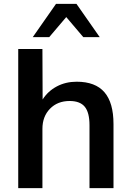

<svg xmlns="http://www.w3.org/2000/svg" viewBox="-20 -972 681 992"><path d="M74.2 0V-718.8H199.2L200.2 -458Q227.5 -501 273.4 -525.4Q319.3 -549.8 376 -549.8Q472.7 -549.8 519.5 -495.6Q566.4 -441.4 566.4 -331.1V0H442.4V-325.2Q442.4 -390.6 418 -420.4Q393.6 -450.2 339.8 -450.2Q277.3 -450.2 238.3 -410.2Q199.2 -370.1 199.2 -306.6V0ZM149.4 -780.3 269.5 -952.1H375L495.1 -780.3H410.2L322.3 -883.8L234.4 -780.3Z"/></svg>

Font: Min Sans SemiBold
Style: Regular
Weight: 600
Designer: Jinseong-Kim, NotoSansCJK, Nunito
Foundry: Jinseong-Kim
Version: Version 1.400;Glyphs 3.1.2 (3151)